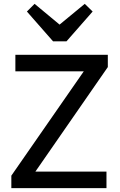

<svg xmlns="http://www.w3.org/2000/svg" viewBox="-20 -979 623 999"><path d="M39 -65V0H534V-86H164L541 -630V-694H60V-608H416ZM120 -919 256 -764H326L462 -919L421 -959L290 -851L160 -959Z"/></svg>

Font: MV Cash
Style: Regular
Weight: 400
Designer: Rodrigo Fuenzalida
Foundry: fragTYPE
Version: Version 1.100;Glyphs 3.1.2 (3151)